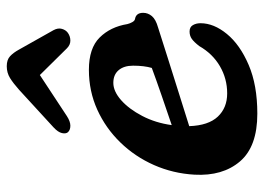

<svg xmlns="http://www.w3.org/2000/svg" viewBox="-124 -626 763 554"><g transform="rotate(-90 257.0 -349.5)"><path d="M466.5 -152Q466.5 -113.5 435.5 -75.8Q404.5 -38 346.2 -13Q288 12 205.5 12Q110.5 12 67.8 -38Q25 -88 29.5 -169.5Q33 -231 57.2 -286Q81.5 -341 122.5 -383.2Q163.5 -425.5 217 -449.8Q270.5 -474 332 -474Q394.5 -474 425.2 -443Q456 -412 464 -363Q466 -355 469.8 -348.5Q473.5 -342 478.5 -341Q496.5 -338 496.5 -317.5Q496.5 -303.5 487 -292.2Q477.5 -281 454.5 -274.5Q417 -262.5 365.5 -246.2Q314 -230 261.8 -213.5Q209.5 -197 169.5 -184.5Q171.5 -129 197 -102Q222.5 -75 264 -75Q306.5 -75 342.5 -96Q378.5 -117 400.5 -155.5Q412.5 -171 421.5 -177.2Q430.5 -183.5 442.5 -183.5Q455.5 -183.5 461 -174Q466.5 -164.5 466.5 -152ZM294.5 -403.5Q270 -403.5 244.5 -381Q219 -358.5 199 -320.2Q179 -282 172.5 -235Q211 -248 256.8 -263.8Q302.5 -279.5 337.5 -292.5Q344 -314.5 344 -346.5Q344 -373 331 -388.2Q318 -403.5 294.5 -403.5ZM198.5 -537.5Q183 -527.5 170.8 -527.5Q158.5 -527.5 152 -534.5Q147 -540.5 149.5 -551.8Q152 -563 166 -576L274.5 -675.5Q293 -692 308.2 -701.5Q323.5 -711 342.5 -711Q361 -711 371.2 -701.5Q381.5 -692 390.5 -675.5L446.5 -576Q453.5 -563 450.2 -551.8Q447 -540.5 438.5 -534.5Q428.5 -527.5 416.2 -527.5Q404 -527.5 394 -537.5L317 -615.5Z"/></g></svg>

Font: Fraunces 9pt SuperSoft SemiBold
Style: Italic
Weight: 600
Italic angle: -16°
Version: Version 1.000;[0bf87f6ff]